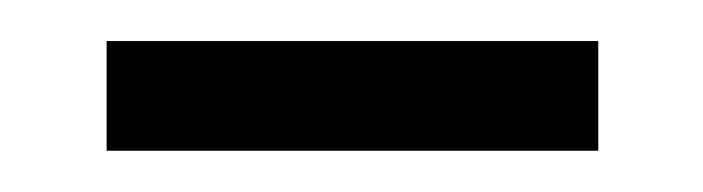

<svg xmlns="http://www.w3.org/2000/svg" viewBox="-20 -650 344 94"><path d="M32.2 -576.2V-629.9H272.9V-576.2Z"/></svg>

Font: Elstob 6pt SemiBold
Style: Regular
Weight: 600
Designer: Peter S. Baker
Version: Version 1.015